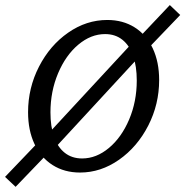

<svg xmlns="http://www.w3.org/2000/svg" viewBox="-31 -660 721 747"><path d="M78.2 -223.5Q78.2 -317.9 120.7 -400.7Q163.2 -483.5 234.2 -532.9Q305.1 -582.3 386.5 -582.3Q447 -582.3 492.7 -553.6Q538.4 -524.9 563.3 -471.9Q588.2 -418.9 588.2 -348.5Q588.2 -254.1 545.7 -171.2Q503.1 -88.3 432.2 -38.5Q361.2 11.3 280.6 11.3Q219.4 11.3 173.7 -17.8Q128 -46.9 103.1 -99.9Q78.2 -153 78.2 -223.5ZM501.1 -346.7Q501.1 -401.8 487.1 -442.4Q473 -483 445.3 -505.2Q417.6 -527.4 377.8 -527.4Q322.6 -527.4 273.6 -486.2Q224.6 -445 194.9 -374.7Q165.3 -304.4 165.3 -222.8Q165.3 -167.7 179.3 -127.5Q193.4 -87.2 221.1 -65.4Q248.8 -43.5 288.6 -43.5Q343.8 -43.5 392.8 -84.4Q441.8 -125.3 471.5 -195.2Q501.1 -265.1 501.1 -346.7ZM137.8 -119.4 499.1 -509.7 534.6 -465.4 176.5 -77.5ZM-11.4 28.2 131.4 -121 170.1 -79.1 29.7 66.9ZM504.7 -508.1 629.7 -640.3 670.1 -601.7 539.4 -465.4Z"/></svg>

Font: Playfair Micro SmCond SmLight
Style: Italic
Weight: 360
Width: 4
Italic angle: -15.6°
Designer: Claus Eggers Sørensen
Foundry: Claus Eggers Sørensen
Version: Version 2.203;Glyphs 3.3 (3326)